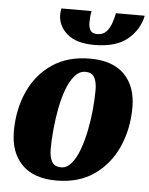

<svg xmlns="http://www.w3.org/2000/svg" viewBox="-54 -784 661 849"><g transform="rotate(5 277.0 -360.0)"><path d="M228 20Q127 20 74.5 -33.5Q22 -87 22 -181Q22 -277 57.5 -356.5Q93 -436 162 -483Q231 -530 330 -530Q431 -530 483 -477Q535 -424 535 -332Q535 -236 499.5 -156Q464 -76 395.5 -28Q327 20 228 20ZM244 -40Q269 -40 289 -63.5Q309 -87 323.5 -126Q338 -165 347.5 -212Q357 -259 361.5 -306.5Q366 -354 366 -394Q366 -428 355 -449Q344 -470 314 -470Q288 -470 267.5 -446.5Q247 -423 232.5 -384.5Q218 -346 209 -299Q200 -252 195.5 -204Q191 -156 191 -116Q191 -82 202.5 -61Q214 -40 244 -40ZM342 -592Q262 -592 221.5 -627.5Q181 -663 181 -713Q181 -725 184 -740H318Q315 -727 314 -713Q313 -699 313 -687Q313 -668 321 -654.5Q329 -641 352 -641Q377 -641 391.5 -656.5Q406 -672 414 -695Q422 -718 426 -740H554Q541 -677 490 -634.5Q439 -592 342 -592Z"/></g></svg>

Font: Sansita Swashed
Style: Bold
Weight: 700
Designer: Pablo Cosgaya
Foundry: Omnibus-Type
Version: Version 1.003; ttfautohint (v1.8.3)